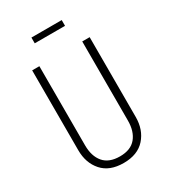

<svg xmlns="http://www.w3.org/2000/svg" viewBox="-205 -945 940 1059"><g transform="rotate(-30 264.5 -416.0)"><path d="M361.8 -806.2H168.9V-842.8H361.8ZM448.2 -684.1V-175.8Q448.2 -94.7 401.1 -41.7Q354 11.2 265.1 11.2Q175.3 11.2 128.7 -41.5Q82 -94.2 82 -175.8V-684.1H127.9V-180.2Q127.9 -110.8 161.9 -70.8Q195.8 -30.8 265.1 -30.8Q334 -30.8 367.4 -71.3Q400.9 -111.8 400.9 -180.2V-684.1Z"/></g></svg>

Font: Fira Sans Compressed ExtraLight
Style: Regular
Weight: 250
Width: 1
Designer: Carrois Corporate & Edenspiekermann AG
Foundry: Carrois Corporate GbR & Edenspiekermann AG
Version: Version 4.203;PS 004.203;hotconv 1.0.88;makeotf.lib2.5.64775